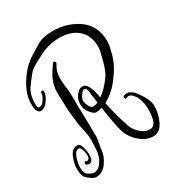

<svg xmlns="http://www.w3.org/2000/svg" viewBox="-202 -865 974 1057"><g transform="rotate(-30 285.0 -336.5)"><path d="M474 -226Q466 -223 463.5 -223Q461 -223 459 -221Q450 -221 450 -230.5Q450 -240 458 -241Q479 -249 495 -239Q511 -229 516 -223.5Q521 -218 532 -203Q572 -147 572 -110Q572 -57 549 -11Q526 35 483.5 35Q441 35 400 -0.5Q359 -36 345.5 -82.5Q332 -129 315 -244Q292 -237 278.5 -237Q265 -237 247.5 -257.5Q230 -278 226.5 -292.5Q223 -307 223 -318.5Q223 -330 226 -344.5Q229 -359 245.5 -379Q262 -399 280 -399Q281 -399 282 -399Q304 -399 317 -371Q319 -364 324 -354Q328 -346 338 -297Q378 -326 414 -375Q442 -411 465 -522Q468 -540 467 -547Q467 -605 436 -642Q391 -694 307 -694Q230 -694 165 -656Q160 -653 138 -642Q96 -621 81 -601Q78 -597 64.5 -580.5Q51 -564 47 -558Q43 -552 33 -537.5Q23 -523 20 -513Q9 -483 9 -450.5Q9 -418 20 -418Q21 -418 21 -418Q38 -418 52.5 -439.5Q67 -461 67.5 -473.5Q68 -486 73 -488.5Q78 -491 82.5 -488Q87 -485 87 -479H86Q85 -454 64 -426Q43 -396 19 -396Q-10 -396 -10 -451V-460Q-10 -533 57 -619Q89 -661 142 -692Q149 -696 169.5 -709Q190 -722 198 -726Q234 -745 290 -745Q380 -745 448 -700Q526 -648 526 -547Q526 -523 514 -479Q499 -413 451 -351Q410 -291 346 -256Q361 -183 389 -94Q399 -61 427 -34.5Q455 -8 488 -8Q534 -8 534 -109Q534 -180 496 -217Q486 -226 474 -226ZM149 -320 145 -436Q145 -489 170 -535Q182 -556 206 -591Q208 -595 211 -595Q214 -595 217 -594.5Q220 -594 222 -589.5Q224 -585 222 -579Q198 -544 198 -501Q198 -458 205 -423Q207 -393 207 -338L211 -125Q211 -109 206 -86Q201 -63 200 -54Q198 -8 169.5 32Q141 72 100 72Q87 72 68 58.5Q49 45 41 35Q29 15 29 -20Q29 -55 45.5 -93.5Q62 -132 93 -132Q94 -132 95 -132Q117 -132 125 -85Q128 -68 128 -47.5Q128 -27 118 -17Q108 -7 94.5 -11Q81 -15 82 -25Q84 -40 103 -30Q117 -35 117 -57Q117 -65 115 -75Q108 -113 93 -113Q71 -112 59.5 -78Q48 -44 48 -19Q48 6 58 24Q62 29 76.5 36.5Q91 44 100 45Q130 45 151 13.5Q172 -18 174.5 -59Q177 -100 177 -126Q177 -152 167.5 -189.5Q158 -227 157 -250ZM302 -334Q302 -381 282 -381Q274 -381 262.5 -366Q251 -351 246 -334Q244 -320 254.5 -296.5Q265 -273 278.5 -273Q292 -273 310 -280Q306 -316 302 -334Z"/></g></svg>

Font: Ruge Boogie
Style: Regular
Weight: 400
Version: Version 1.003